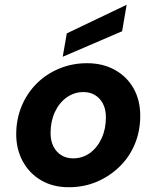

<svg xmlns="http://www.w3.org/2000/svg" viewBox="-20 -773 656 805"><path d="M268 12Q202 12 152.5 -17Q103 -46 75.5 -96.5Q48 -147 48 -210Q48 -273 70.5 -327.5Q93 -382 133.5 -422.5Q174 -463 228.5 -485.5Q283 -508 345 -508Q411 -508 461.5 -480Q512 -452 540 -402.5Q568 -353 568 -287Q568 -224 545.5 -169.5Q523 -115 481.5 -74.5Q440 -34 386 -11Q332 12 268 12ZM286 -109Q326 -109 357 -131.5Q388 -154 406 -193Q424 -232 424 -281Q424 -315 411.5 -338.5Q399 -362 378 -374.5Q357 -387 330 -387Q291 -387 259.5 -364.5Q228 -342 210 -303Q192 -264 192 -215Q192 -182 204.5 -158Q217 -134 238.5 -121.5Q260 -109 286 -109ZM243 -535 260 -633 511 -753 492 -642Z"/></svg>

Font: DM Sans 24pt ExtraBold
Style: Italic
Weight: 800
Italic angle: -10°
Designer: Colophon Foundry, Jonny Pinhorn
Foundry: Colophon Foundry
Version: Version 4.004;gftools[0.9.30]